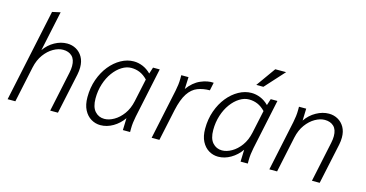

<svg xmlns="http://www.w3.org/2000/svg" viewBox="-77 -1082 2743 1437"><g transform="rotate(15 1295.0 -363.5)"><path d="M31 0 183 -717 246 -731 180 -420Q212 -466 259 -492Q306 -518 355 -518Q393 -518 424.5 -500.5Q456 -483 475 -450Q494 -417 494 -370Q494 -343 488 -314L421 0H361L427 -312Q433 -341 433 -364Q433 -415 407 -440Q381 -465 337 -465Q301 -465 262.5 -443Q224 -421 193.5 -379.5Q163 -338 150 -278L91 0Z M604 -170Q604 -244 626.5 -307.5Q649 -371 687 -418Q725 -465 773 -491.5Q821 -518 871 -518Q906 -518 940.5 -504Q975 -490 1005 -460L1021 -510H1073L991 -122Q986 -97 983 -73.5Q980 -50 980 -25V0H924L927 -93Q895 -47 848 -19.5Q801 8 751 8Q712 8 678.5 -12Q645 -32 624.5 -71.5Q604 -111 604 -170ZM665 -176Q665 -110 694 -77.5Q723 -45 767 -45Q803 -45 841.5 -67Q880 -89 910.5 -130.5Q941 -172 954 -232L992 -410Q963 -440 932 -453Q901 -466 866 -466Q829 -466 793 -443.5Q757 -421 728 -381.5Q699 -342 682 -289Q665 -236 665 -176Z M1147 0 1229 -388Q1234 -413 1237 -436.5Q1240 -460 1240 -485V-510H1296L1292 -417Q1334 -475 1388 -498.5Q1442 -522 1489 -518L1476 -456Q1424 -456 1381.5 -439.5Q1339 -423 1308.5 -377Q1278 -331 1259 -244L1207 0Z M1516 -170Q1516 -244 1538.5 -307.5Q1561 -371 1599 -418Q1637 -465 1685 -491.5Q1733 -518 1783 -518Q1818 -518 1852.5 -504Q1887 -490 1917 -460L1933 -510H1985L1903 -122Q1898 -97 1895 -73.5Q1892 -50 1892 -25V0H1836L1839 -93Q1807 -47 1760 -19.5Q1713 8 1663 8Q1624 8 1590.5 -12Q1557 -32 1536.5 -71.5Q1516 -111 1516 -170ZM1577 -176Q1577 -110 1606 -77.5Q1635 -45 1679 -45Q1715 -45 1753.5 -67Q1792 -89 1822.5 -130.5Q1853 -172 1866 -232L1904 -410Q1875 -440 1844 -453Q1813 -466 1778 -466Q1741 -466 1705 -443.5Q1669 -421 1640 -381.5Q1611 -342 1594 -289Q1577 -236 1577 -176ZM1801 -585 1908 -735H1992L1856 -585Z M2059 0 2141 -388Q2146 -413 2149 -436.5Q2152 -460 2152 -485V-510H2208L2205 -417Q2237 -464 2285.5 -491Q2334 -518 2383 -518Q2421 -518 2452.5 -500.5Q2484 -483 2503 -450Q2522 -417 2522 -370Q2522 -343 2516 -314L2449 0H2389L2455 -312Q2461 -341 2461 -364Q2461 -415 2435 -440Q2409 -465 2365 -465Q2329 -465 2290.5 -443Q2252 -421 2221.5 -379.5Q2191 -338 2178 -278L2119 0Z"/></g></svg>

Font: Radio Canada Light
Style: Italic
Weight: 300
Italic angle: -12°
Designer: Charles Daoud, Etienne Aubert Bonn, Alexandre Saumier Demers, Jacques Le Bailly
Foundry: Radio-Canada
Version: Version 2.104; ttfautohint (v1.8.4.7-5d5b);gftools[0.9.28.de